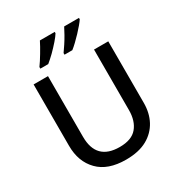

<svg xmlns="http://www.w3.org/2000/svg" viewBox="-216 -1089 1169 1247"><g transform="rotate(-30 369.0 -465.5)"><path d="M560.1 -940.9H449.2C441.9 -926.3 433.1 -909.7 422.9 -891.6C402.3 -854.5 377.4 -818.4 359.4 -793V-780.8H418C462.4 -814.9 539.6 -897.9 560.1 -930.7ZM378.4 -940.9H267.1C255.9 -918 241.7 -892.6 224.6 -864.3C207.5 -835.9 192.4 -812 178.2 -793V-780.8H237.3C252.4 -793 270 -808.6 289.6 -827.6C308.6 -846.7 326.7 -865.7 343.3 -884.8C359.9 -903.8 371.6 -919.4 378.4 -930.7ZM648.9 -713.9H542V-259.8C542 -205.6 528.3 -162.1 501.5 -130.4C474.6 -98.1 431.2 -82 371.1 -82C254.9 -82 196.8 -141.1 196.8 -258.8V-713.9H88.9V-253.9C88.9 -174.3 112.3 -110.8 159.7 -62.5C206.5 -14.2 275.4 9.8 366.2 9.8C430.2 9.8 482.9 -2 524.4 -24.9C607.9 -70.8 648.9 -153.8 648.9 -252Z"/></g></svg>

Font: Noto Reveo Sans
Style: Regular
Weight: 500
Designer: Monotype Design Team
Foundry: Monotype Imaging Inc.
Version: Version 2.007